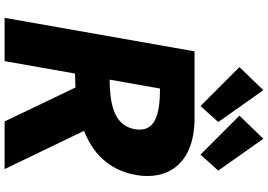

<svg xmlns="http://www.w3.org/2000/svg" viewBox="-185 -979 1164 834"><g transform="rotate(90 397.0 -562.0)"><path d="M203 -825 57.5 0H245.5L299.5 -306C316.3 -306.1 337 -306.5 360.1 -307.8L507.5 0H714.5L548.4 -345.1C637.6 -379.9 717.9 -445.9 740.2 -571C762.8 -697.9 702 -820.4 504 -825ZM325.9 -456 364.5 -675C473.5 -675 557.5 -656 541.1 -565C523.7 -468.2 417.8 -458 325.9 -456ZM721.1 -928 582.7 -1124 482.4 -1020 651.6 -851ZM510.1 -928 371.7 -1124 271.4 -1020 440.6 -851Z"/></g></svg>

Font: Hussar Wysoki
Style: Obl
Weight: 700
Foundry: Cannot Into Space Fonts
Version: Version 0.92